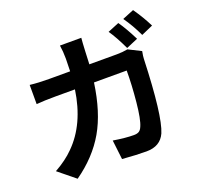

<svg xmlns="http://www.w3.org/2000/svg" viewBox="-149 -1016 1299 1239"><g transform="rotate(-20 500.0 -396.0)"><path d="M847.7 -663.1 767.6 -628.9Q725.6 -717.8 690.4 -767.6L768.6 -799.8Q805.7 -747.1 847.7 -663.1ZM502 -613.3H690.4Q730.5 -613.3 765.6 -620.1L851.6 -577.1Q844.7 -541 844.7 -525.4Q831.1 -140.6 786.1 -35.2Q752 41 657.2 41Q588.9 41 491.2 33.2L475.6 -99.6Q560.5 -85.9 616.2 -85.9Q639.6 -85.9 652.3 -94.2Q665 -102.5 672.9 -122.1Q692.4 -165 703.6 -280.3Q714.8 -395.5 714.8 -493.2H490.2Q462.9 -297.9 389.2 -169.9Q315.4 -42 178.7 54.7L63.5 -39.1Q143.6 -84 194.3 -135.7Q326.2 -265.6 359.4 -493.2H226.6Q148.4 -493.2 94.7 -488.3V-620.1Q153.3 -613.3 226.6 -613.3H370.1Q372.1 -669.9 372.1 -700.2Q372.1 -749 365.2 -792H511.7Q508.8 -763.7 505.9 -702.1Q503.9 -645.5 502 -613.3ZM807.6 -813.5 886.7 -845.7Q934.6 -777.3 967.8 -710L887.7 -674.8Q851.6 -752 807.6 -813.5Z"/></g></svg>

Font: Nasu
Style: Bold
Weight: 700
Designer: Ryoko NISHIZUKA (kana &amp; ideographs); Paul D. Hunt (Latin, Greek &amp; Cyrillic); Wenlong ZHANG (bopomofo); Sandoll C
Version: Version 2014.1215